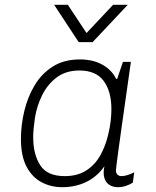

<svg xmlns="http://www.w3.org/2000/svg" viewBox="-20 -768 647 798"><path d="M239 10Q191 10 152 -11Q113 -32 90 -76Q67 -120 67 -190Q67 -248 81 -306.5Q95 -365 124 -413.5Q153 -462 199.5 -491.5Q246 -521 312 -521Q366 -521 405 -499.5Q444 -478 463 -440H467L491 -511H524Q512 -425 502 -355.5Q492 -286 484.5 -232.5Q477 -179 472 -142Q467 -105 464.5 -85Q462 -65 462 -61Q462 -48 468.5 -42Q475 -36 485 -36Q496 -36 510.5 -40.5Q525 -45 538 -52L532 -9Q518 0 502 5Q486 10 469 10Q449 10 434 0Q419 -10 413.5 -29.5Q408 -49 414 -77Q383 -33 338 -11.5Q293 10 239 10ZM249 -36Q302 -36 338.5 -59.5Q375 -83 397 -122.5Q419 -162 430 -210Q437 -239 440 -265Q443 -291 443 -315Q443 -388 411 -431.5Q379 -475 310 -475Q254 -475 216 -446.5Q178 -418 155.5 -373Q133 -328 125 -277Q122 -256 120 -236Q118 -216 118 -197Q118 -127 147 -81.5Q176 -36 249 -36ZM511 -748 365 -593H307L205 -748H262L352 -612H322L450 -748Z"/></svg>

Font: Chivo Medium Thin
Style: Italic
Weight: 250
Italic angle: -8.05°
Version: Version 2.002